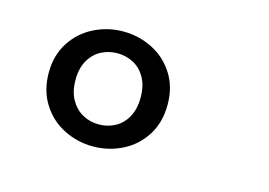

<svg xmlns="http://www.w3.org/2000/svg" viewBox="-56 -867 726 519"><g transform="rotate(15 307.5 -607.0)"><path d="M400 -607.7Q400 -557.9 376.9 -521.5Q353.8 -485.1 315.6 -465.9Q277.4 -446.7 233.3 -446.7Q190.3 -446.7 152.1 -465.9Q113.8 -485.1 90.5 -522.1Q67.2 -559 67.2 -608.7Q67.2 -657.4 90.5 -693.6Q113.8 -729.7 152.1 -749Q190.3 -768.2 233.3 -768.2Q277.4 -768.2 315.6 -749Q353.8 -729.7 376.9 -693.3Q400 -656.9 400 -607.7ZM142.1 -608.7Q142.1 -575.9 154.9 -553.3Q167.7 -530.8 188.5 -519.5Q209.2 -508.2 233.3 -508.2Q257.9 -508.2 278.7 -519.2Q299.5 -530.3 312.1 -552.8Q324.6 -575.4 324.6 -607.7Q324.6 -640 312.1 -662.6Q299.5 -685.1 278.7 -696.2Q257.9 -707.2 233.3 -707.2Q209.2 -707.2 188.5 -696.4Q167.7 -685.6 154.9 -663.3Q142.1 -641 142.1 -608.7Z"/></g></svg>

Font: Fira Code
Style: Regular
Weight: 400
Designer: Carrois Corporate, Edenspiekermann AG, Nikita Prokopov
Foundry: Carrois Corporate, Edenspiekermann AG, Nikita Prokopov
Version: Version 5.002